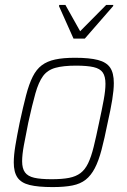

<svg xmlns="http://www.w3.org/2000/svg" viewBox="-20 -753 518 781"><path d="M194 8Q135 8 100.5 -0.5Q66 -9 51 -31Q36 -53 36 -92Q36 -121 42.5 -160.5Q49 -200 60 -254Q74 -319 86 -365Q98 -411 113 -441Q128 -471 150 -487.5Q172 -504 204.5 -511Q237 -518 285 -518Q344 -518 378.5 -509Q413 -500 428 -478Q443 -456 443 -415Q443 -387 436.5 -347Q430 -307 418 -254Q405 -189 393 -143.5Q381 -98 365.5 -68.5Q350 -39 328.5 -22Q307 -5 274.5 1.5Q242 8 194 8ZM190 -24Q233 -24 261 -29.5Q289 -35 307.5 -49Q326 -63 338.5 -89Q351 -115 361 -155.5Q371 -196 383 -254Q395 -309 402 -347.5Q409 -386 409 -412Q409 -442 398 -458Q387 -474 360.5 -480Q334 -486 289 -486Q237 -486 205 -477Q173 -468 155 -443.5Q137 -419 124 -373Q111 -327 95 -254Q84 -200 77 -161.5Q70 -123 70 -97Q70 -68 81.5 -52Q93 -36 119 -30Q145 -24 190 -24ZM279 -596 220 -728 221 -733H246L306 -626L412 -733H441L440 -728L325 -596Z"/></svg>

Font: Saira SemiCondensed Thin
Style: Italic
Weight: 250
Width: 4
Italic angle: -12°
Designer: Hector Gatti with collaboration of the Omnibus-Type team
Foundry: Omnibus-Type
Version: Version 1.101